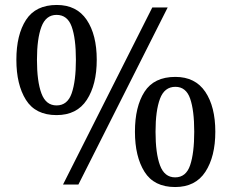

<svg xmlns="http://www.w3.org/2000/svg" viewBox="-20 -744 934 774"><path d="M234 0 594 -714H656L296 0ZM208 -280Q123 -280 84.5 -341.5Q46 -403 46 -503Q46 -604 85 -664Q124 -724 209 -724Q289 -724 329.5 -664Q370 -604 370 -503Q370 -403 330 -341.5Q290 -280 208 -280ZM208 -319Q252 -319 269 -368Q286 -417 286 -503Q286 -589 269 -636.5Q252 -684 208 -684Q165 -684 147 -636Q129 -588 129 -503Q129 -416 147 -367.5Q165 -319 208 -319ZM686 10Q601 10 562.5 -51.5Q524 -113 524 -213Q524 -314 562.5 -374Q601 -434 687 -434Q767 -434 807.5 -374Q848 -314 848 -213Q848 -113 808 -51.5Q768 10 686 10ZM686 -29Q730 -29 746.5 -78Q763 -127 763 -213Q763 -299 746.5 -346.5Q730 -394 687 -394Q643 -394 625 -346Q607 -298 607 -213Q607 -126 625 -77.5Q643 -29 686 -29Z"/></svg>

Font: Noto Serif Khojki
Style: Regular
Weight: 400
Designer: Juan Bruce
Version: Version 2.002